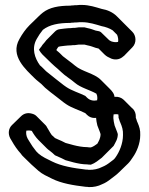

<svg xmlns="http://www.w3.org/2000/svg" viewBox="-20 -709 606 779"><path d="M440 -235C440 -238 441 -242 441 -245C447 -246 455 -246 460 -245C460 -243 461 -240 461 -237V-231C464 -225 465 -217 468 -212C475 -196 480 -181 479 -161C479 -126 464 -92 449 -71C444 -63 438 -59 431 -54C417 -43 408 -37 393 -31C380 -24 359 -19 340 -20C336 -21 332 -21 328 -21C277 -27 229 -35 191 -54C171 -64 152 -72 136 -86L127 -95C117 -107 106 -123 98 -137L92 -147C86 -158 85 -171 87 -179C94 -180 101 -180 109 -178C115 -167 125 -152 135 -142L170 -107C174 -103 177 -101 181 -98C189 -92 197 -85 203 -79C212 -75 220 -71 230 -67L246 -59C249 -58 253 -57 257 -56L279 -50C295 -46 315 -42 334 -42C339 -41 343 -41 347 -41H349C366 -47 380 -59 393 -69L441 -117C448 -131 458 -144 458 -165C455 -176 449 -188 445 -200C442 -211 441 -220 440 -229ZM370 -235V-229C371 -220 372 -211 375 -200C379 -188 385 -176 388 -165C388 -148 381 -137 375 -126C368 -121 359 -114 349 -111H347C343 -111 339 -111 334 -112C315 -112 295 -116 279 -120L257 -126C253 -127 249 -128 246 -129L230 -137C220 -141 212 -145 203 -149C199 -153 196 -156 190 -161C186 -166 181 -175 177 -182L171 -192C169 -196 168 -198 165 -201L164 -202L128 -238C123 -243 117 -246 109 -248C91 -253 76 -248 65 -237L29 -202C15 -189 11 -167 22 -147L28 -137C38 -119 51 -100 65 -85C67 -82 69 -79 72 -76L108 -41C117 -32 127 -25 136 -16C152 -2 171 6 191 16C229 35 277 43 328 49C332 49 336 49 340 50C359 51 380 46 393 39C408 33 417 27 431 16C443 7 454 -1 464 -11L500 -46C507 -53 513 -62 519 -71C534 -92 549 -126 549 -161C550 -181 545 -196 538 -212C535 -217 534 -225 531 -231V-237C531 -249 527 -259 519 -268C518 -269 518 -268 517 -269L482 -304C463 -322 434 -319 418 -303L383 -267C375 -259 370 -248 370 -235ZM459 -539C450 -537 441 -538 432 -541C429 -542 425 -545 423 -546L390 -578C385 -583 376 -583 368 -585C356 -589 350 -592 335 -595L323 -598H299C294 -597 289 -597 284 -596C279 -596 273 -596 268 -595C258 -595 252 -594 241 -593L225 -591C215 -590 209 -587 203 -581L168 -546C166 -544 163 -540 161 -537C154 -530 150 -524 147 -519C144 -516 142 -513 138 -507C143 -499 147 -493 152 -488L188 -453C197 -444 207 -436 215 -429L228 -417C244 -401 267 -388 284 -373C307 -353 345 -344 371 -329C374 -323 375 -318 375 -311C375 -308 374 -304 374 -302C360 -299 345 -301 333 -313L326 -320C302 -332 271 -341 249 -356C235 -365 221 -378 207 -388C193 -399 179 -410 167 -420L156 -431C151 -436 146 -441 142 -444C121 -473 107 -513 129 -551C136 -564 145 -577 154 -588C181 -609 218 -616 265 -616C268 -617 272 -617 276 -617C281 -618 287 -618 292 -618C299 -619 305 -619 312 -619C342 -619 368 -610 392 -603C408 -600 425 -594 437 -586L455 -568C459 -559 461 -546 459 -539ZM516 -581 491 -606 490 -607 454 -643C438 -659 416 -669 392 -673C368 -680 342 -689 312 -689C305 -689 299 -689 292 -688C287 -688 281 -688 276 -687C272 -687 268 -687 265 -686C218 -686 181 -679 154 -658C148 -653 143 -649 137 -643L136 -642L100 -607C84 -591 70 -571 59 -551C19 -482 86 -426 121 -391C130 -382 138 -377 148 -368L163 -353C177 -341 191 -330 207 -318C221 -308 235 -295 249 -286C271 -271 302 -262 326 -250L333 -243C352 -224 380 -228 397 -244L432 -279C440 -287 445 -298 445 -311C445 -328 435 -339 425 -349L389 -385C362 -412 313 -418 284 -443C269 -456 252 -467 235 -481L223 -493C219 -497 215 -500 210 -504C210 -504 210 -505 209 -507C213 -513 214 -516 217 -519C218 -519 222 -521 225 -521L241 -523C252 -524 258 -525 268 -525C273 -526 279 -526 284 -526C289 -527 294 -527 299 -528H323L335 -525C350 -522 356 -519 368 -515C372 -514 375 -513 380 -512L404 -488C412 -480 421 -476 432 -471C451 -464 469 -469 481 -481H482L517 -517C535 -535 533 -565 516 -581Z"/></svg>

Font: Dictator
Style: Chalk
Weight: 500
Version: Version MIL.1277